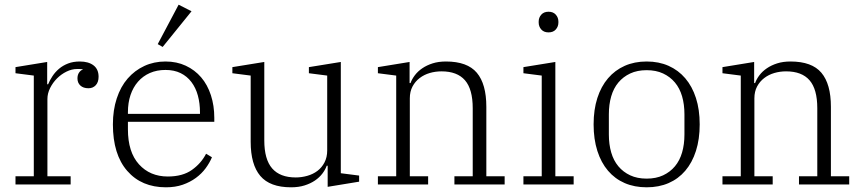

<svg xmlns="http://www.w3.org/2000/svg" viewBox="-20 -786 3672 818"><path d="M46 -35H124V-464L46 -474V-500L181 -522V-427H185Q192 -444 203.5 -461.5Q215 -479 231.5 -493Q248 -507 270 -515.5Q292 -524 320 -524Q357 -524 378.5 -507.5Q400 -491 400 -459Q400 -436 388 -423Q376 -410 357 -410Q335 -410 322.5 -421.5Q310 -433 310 -452Q310 -467 317 -477Q324 -487 332 -489V-491Q324 -492 319 -492Q314 -492 308 -492Q286 -492 263.5 -481Q241 -470 223 -452Q205 -434 193.5 -411Q182 -388 182 -364V-35H281V0H46Z M687 12Q583 12 522 -58Q461 -128 461 -256Q461 -317 477.5 -367Q494 -417 524 -451.5Q554 -486 595 -505Q636 -524 685 -524Q733 -524 771.5 -506Q810 -488 837 -456.5Q864 -425 878.5 -380.5Q893 -336 893 -284V-267H525V-235Q525 -138 572 -86Q619 -34 695 -34Q758 -34 797.5 -62Q837 -90 858 -131L883 -116Q873 -92 856 -69Q839 -46 814.5 -28Q790 -10 758.5 1Q727 12 687 12ZM525 -301H832V-307Q832 -346 823 -379Q814 -412 795.5 -436.5Q777 -461 749.5 -474.5Q722 -488 685 -488Q648 -488 618.5 -475Q589 -462 568 -438Q547 -414 536 -381Q525 -348 525 -308ZM652 -598 741 -766 796 -738 673 -586Z M1220 12Q1130 12 1089 -36.5Q1048 -85 1048 -182V-464L970 -474V-500L1106 -522V-188Q1106 -107 1139.5 -68.5Q1173 -30 1240 -30Q1265 -30 1289.5 -37Q1314 -44 1332.5 -58Q1351 -72 1362.5 -94Q1374 -116 1374 -145V-464L1296 -474V-500L1432 -522V-48L1510 -38V-12L1376 10V-80H1372Q1366 -63 1353.5 -46.5Q1341 -30 1322 -17Q1303 -4 1277.5 4Q1252 12 1220 12Z M1590 -35H1668V-464L1590 -474V-500L1725 -522V-432H1729Q1735 -449 1747.5 -465.5Q1760 -482 1779 -495Q1798 -508 1823 -516Q1848 -524 1880 -524Q1971 -524 2011.5 -476Q2052 -428 2052 -331V-35H2130V0H1916V-35H1994V-325Q1994 -406 1961 -444Q1928 -482 1861 -482Q1835 -482 1811 -475Q1787 -468 1768 -453.5Q1749 -439 1737.5 -417.5Q1726 -396 1726 -367V-35H1804V0H1590Z M2317 -648Q2297 -648 2286 -660.5Q2275 -673 2275 -690V-694Q2275 -711 2286 -723.5Q2297 -736 2317 -736Q2337 -736 2348 -723.5Q2359 -711 2359 -694V-690Q2359 -673 2348 -660.5Q2337 -648 2317 -648ZM2210 -35H2288V-464L2210 -474V-500L2346 -522V-35H2424V0H2210Z M2735 -25Q2775 -25 2805 -39Q2835 -53 2855.5 -77.5Q2876 -102 2886 -136.5Q2896 -171 2896 -213V-299Q2896 -341 2886 -375.5Q2876 -410 2855.5 -434.5Q2835 -459 2805 -473Q2775 -487 2735 -487Q2695 -487 2665 -473Q2635 -459 2614.5 -434.5Q2594 -410 2584 -375.5Q2574 -341 2574 -299V-213Q2574 -171 2584 -136.5Q2594 -102 2614.5 -77.5Q2635 -53 2665 -39Q2695 -25 2735 -25ZM2735 12Q2683 12 2641.5 -6Q2600 -24 2570.5 -58.5Q2541 -93 2525 -143Q2509 -193 2509 -256Q2509 -319 2525 -368.5Q2541 -418 2570.5 -452.5Q2600 -487 2641.5 -505.5Q2683 -524 2735 -524Q2787 -524 2828.5 -505.5Q2870 -487 2899.5 -452.5Q2929 -418 2945 -368.5Q2961 -319 2961 -256Q2961 -193 2945 -143Q2929 -93 2899.5 -58.5Q2870 -24 2828.5 -6Q2787 12 2735 12Z M3058 -35H3136V-464L3058 -474V-500L3193 -522V-432H3197Q3203 -449 3215.5 -465.5Q3228 -482 3247 -495Q3266 -508 3291 -516Q3316 -524 3348 -524Q3439 -524 3479.5 -476Q3520 -428 3520 -331V-35H3598V0H3384V-35H3462V-325Q3462 -406 3429 -444Q3396 -482 3329 -482Q3303 -482 3279 -475Q3255 -468 3236 -453.5Q3217 -439 3205.5 -417.5Q3194 -396 3194 -367V-35H3272V0H3058Z"/></svg>

Font: IBM Plex Serif Light
Style: Regular
Weight: 300
Designer: Mike Abbink, Paul van der Laan, Pieter van Rosmalen
Foundry: Bold Monday
Version: Version 3.001